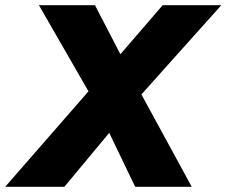

<svg xmlns="http://www.w3.org/2000/svg" viewBox="-54 -720 873 740"><path d="M287 -368 96 -700H312L410 -511L573 -700H799L491 -356L685 0H467L367 -208L194 0H-34Z"/></svg>

Font: Oak Sans Black
Style: Italic
Weight: 900
Italic angle: -9.5°
Foundry: Erik Kennedy, Walven
Version: Version 1.000